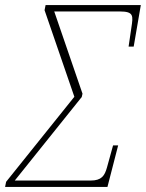

<svg xmlns="http://www.w3.org/2000/svg" viewBox="-75 -734 573 754"><path d="M-55 0H347L389 -163H369L345 -76C336 -44 324 -25 281 -25H-17L246 -353L249 -366L138 -689H395C451 -689 448 -672 441 -626L430 -551H450L478 -714H104L100 -694L217 -354L-51 -20Z"/></svg>

Font: Noto Serif Condensed Thin
Style: Italic
Weight: 100
Width: 3
Italic angle: -12°
Designer: Monotype Design Team
Foundry: Monotype Imaging Inc.
Version: Version 2.013